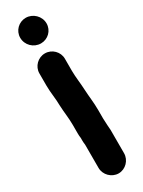

<svg xmlns="http://www.w3.org/2000/svg" viewBox="-239 -743 721 965"><g transform="rotate(-30 121.5 -260.5)"><path d="M37.5 -440V-370C37.5 -326.8 45.5 -289.2 45.5 -249.7C47.3 -205.8 53.5 -173.6 53.5 -132V-84C53.5 -73.8 54.1 -64.2 55.5 -55.1V-42C55.5 -33 56.1 -24.2 57.5 -15.1V120C57.5 160.1 91.9 194.5 132 194.5C172.3 194.5 205.5 159.8 205.5 120V-3.5C206.4 -17.9 203.5 -31.7 203.5 -42C203.5 -56 201.5 -72 201.5 -84V-132C201.5 -177.9 195.6 -212.1 193.5 -255.5C191.9 -294.2 185.5 -333.1 185.5 -370V-440C185.5 -480.4 151.8 -513.5 111.5 -513.5C71.2 -513.5 37.5 -480.4 37.5 -440ZM43.5 -643C43.5 -600.8 78.2 -566.5 120.5 -566.5C161.2 -566.5 194.5 -598.8 194.5 -640C194.5 -682 158.7 -716.5 117.5 -716.5C76.8 -716.5 43.5 -684.2 43.5 -643Z"/></g></svg>

Font: Smoothie
Style: SeBd
Weight: 600
Foundry: Cannot Into Space Fonts
Version: Version 0.8